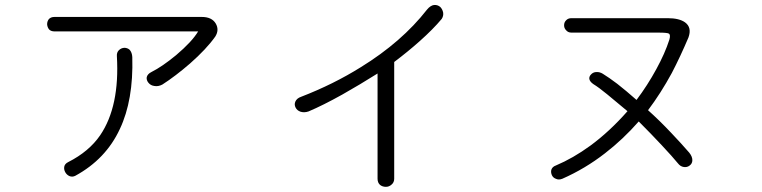

<svg xmlns="http://www.w3.org/2000/svg" viewBox="-20 -761 3040 766"><path d="M197.3 -693.4Q182.6 -693.4 174.8 -684.6Q168 -675.8 168 -664.1Q168.9 -652.3 175.8 -643.6Q183.6 -635.7 197.3 -635.7H770.5Q746.1 -594.7 682.6 -541Q627 -495.1 584 -473.6Q568.4 -465.8 565.4 -453.1Q563.5 -441.4 572.3 -430.7Q581.1 -419.9 595.7 -418Q611.3 -415 627.9 -423.8Q679.7 -457 738.3 -507.8Q803.7 -565.4 838.9 -615.2Q855.5 -641.6 840.8 -667Q825.2 -693.4 785.2 -693.4ZM446.3 -537.1Q458 -336.9 379.9 -221.7Q335 -156.2 252 -114.3Q238.3 -107.4 236.3 -95.7Q234.4 -85 240.2 -74.2Q246.1 -63.5 256.8 -58.6Q268.6 -53.7 280.3 -59.6Q402.3 -126 458 -246.1Q512.7 -361.3 507.8 -533.2Q506.8 -551.8 497.1 -562.5Q488.3 -570.3 475.6 -570.3Q462.9 -569.3 454.1 -560.5Q445.3 -551.8 446.3 -537.1Z M1181.6 -375Q1164.1 -369.1 1158.2 -355.5Q1153.3 -343.8 1159.2 -332Q1165 -320.3 1178.7 -315.4Q1193.4 -310.5 1210.9 -316.4Q1268.6 -340.8 1345.7 -383.8Q1415 -422.9 1486.3 -467.8V-47.9Q1486.3 -32.2 1496.1 -23.4Q1505.9 -15.6 1519.5 -15.6Q1532.2 -15.6 1542 -24.4Q1552.7 -33.2 1552.7 -47.9V-513.7Q1608.4 -555.7 1654.3 -596.7Q1708 -644.5 1742.2 -685.5Q1750 -697.3 1748 -710.9Q1745.1 -724.6 1736.3 -733.4Q1725.6 -742.2 1711.9 -741.2Q1697.3 -739.3 1683.6 -722.7Q1583 -593.8 1419.9 -493.2Q1310.5 -424.8 1181.6 -375Z M2259.8 -688.5Q2246.1 -688.5 2238.3 -679.7Q2230.5 -671.9 2230.5 -660.2Q2230.5 -648.4 2238.3 -640.6Q2246.1 -630.9 2259.8 -630.9H2606.4Q2641.6 -630.9 2648.4 -627Q2656.2 -622.1 2650.4 -602.5Q2632.8 -547.9 2598.6 -485.4Q2563.5 -420.9 2519.5 -362.3Q2477.5 -399.4 2442.4 -426.8Q2410.2 -451.2 2384.8 -466.8Q2372.1 -474.6 2358.4 -473.6Q2345.7 -472.7 2337.9 -463.9Q2330.1 -456.1 2331.1 -446.3Q2333 -435.5 2346.7 -425.8Q2369.1 -412.1 2402.3 -384.8Q2423.8 -367.2 2471.7 -327.1L2483.4 -317.4Q2412.1 -236.3 2335 -179.7Q2266.6 -129.9 2197.3 -100.6Q2183.6 -95.7 2179.7 -84Q2176.8 -74.2 2181.6 -62.5Q2186.5 -51.8 2197.3 -47.9Q2209 -42 2223.6 -47.9Q2314.5 -87.9 2393.6 -149.4Q2465.8 -205.1 2528.3 -276.4Q2578.1 -226.6 2620.1 -181.6Q2663.1 -135.7 2684.6 -109.4Q2694.3 -96.7 2708 -94.7Q2721.7 -92.8 2731.4 -100.6Q2742.2 -108.4 2742.2 -122.1Q2742.2 -136.7 2729.5 -152.3Q2698.2 -188.5 2658.2 -230.5Q2610.4 -281.2 2565.4 -321.3Q2616.2 -388.7 2660.2 -469.7Q2694.3 -535.2 2726.6 -611.3Q2741.2 -651.4 2712.9 -671.9Q2689.5 -688.5 2643.6 -688.5Z"/></svg>

Font: Gulim
Style: Regular
Weight: 400
Version: Version 2.21